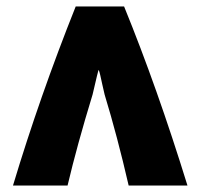

<svg xmlns="http://www.w3.org/2000/svg" viewBox="-20 -571 617 591"><path d="M20 0Q102 -273 213 -551H362Q464 -301 557 0H376Q341 -152 302 -280Q299 -292 295 -310.5Q291 -329 288.5 -340Q286 -351 284 -355H283Q282 -353 265 -280Q217 -123 188 0Z"/></svg>

Font: Repo
Style: ExtraBold
Weight: 800
Designer: Stefan Peev
Foundry: Context Ltd
Version: Version 001.000